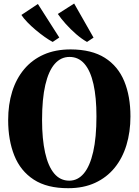

<svg xmlns="http://www.w3.org/2000/svg" viewBox="-20 -1026 764 1059"><path d="M357 12Q240 12.5 166.5 -35.2Q93 -83 59 -168Q25 -253 25 -363.5Q25 -449.5 47.2 -520.8Q69.5 -592 113.2 -644.2Q157 -696.5 221.2 -725Q285.5 -753.5 370 -753.5Q486 -753 558.8 -706.8Q631.5 -660.5 665.5 -577.5Q699.5 -494.5 699.5 -384Q699.5 -298.5 677.5 -226Q655.5 -153.5 612 -100.2Q568.5 -47 504.5 -17.5Q440.5 12 357 12ZM362 -29.5Q409 -29.5 442.5 -69.5Q476 -109.5 494 -188.5Q512 -267.5 512 -384Q512 -489 495.5 -562.2Q479 -635.5 446 -673.8Q413 -712 363.5 -712Q315.5 -712 281.8 -673.5Q248 -635 230 -557.8Q212 -480.5 212 -364Q212 -259 228.8 -184Q245.5 -109 278.8 -69.2Q312 -29.5 362 -29.5ZM270 -795Q251 -805 226.2 -822.5Q201.5 -840 176.5 -861Q151.5 -882 130.8 -903.5Q110 -925 98 -943.5L189 -1004L307 -819L271 -795ZM459.5 -795Q431.5 -810.5 400.5 -837.2Q369.5 -864 342.5 -894.2Q315.5 -924.5 299 -949L389 -1006.5L496 -818.5L460.5 -795Z"/></svg>

Font: Merriweather 96pt ExtraBold
Style: Regular
Weight: 800
Version: Version 2.100